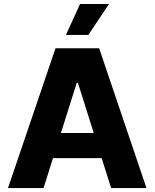

<svg xmlns="http://www.w3.org/2000/svg" viewBox="-20 -951 782 971"><path d="M20.5 0 260.7 -707H481.4L720.7 0H542L494.1 -151.4H248L200.2 0ZM454.1 -278.3 374 -532.2H368.2L288.1 -278.3ZM384.8 -930.7H531.2L426.8 -774.4H313.5Z"/></svg>

Font: Pretendard JP ExtraBold
Style: Regular
Weight: 800
Designer: Base glyphs from Inter by Rasmus Andersson; Hangeul glyphs from Noto Sans CJK(Source Han Sans) by Jang Soo-young and Kan
Foundry: Kil Hyung-jin
Version: Version 1.309